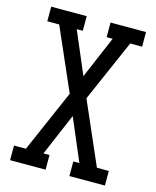

<svg xmlns="http://www.w3.org/2000/svg" viewBox="-111 -812 722 888"><g transform="rotate(15 250.0 -367.5)"><path d="M23 0V-70H80L210 -368L80 -665H23V-735H193V-665H164L250 -463L336 -665H307V-735H477V-665H420L290 -368L420 -70H477V0H307V-70H336L250 -272L164 -70H193V0Z"/></g></svg>

Font: Iosevka Slab
Style: Regular
Weight: 400
Monospace: yes
Designer: Belleve Invis
Foundry: Belleve Invis
Version: Version 11.2.4; ttfautohint (v1.8.3)